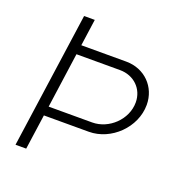

<svg xmlns="http://www.w3.org/2000/svg" viewBox="-124 -799 881 912"><g transform="rotate(20 316.5 -343.0)"><path d="M51 0H105L130 -177H357C469 -177 572 -276 572 -391C572 -481 504 -551 410 -551H183L202 -686H148ZM357 -224H137L176 -503H396C467 -503 519 -452 519 -384C519 -297 441 -224 357 -224Z"/></g></svg>

Font: Chivo Light
Style: Italic
Weight: 300
Italic angle: -8°
Designer: Hector Gatti
Foundry: Omnibus-Type
Version: Version 1.003;PS 001.003;hotconv 1.0.70;makeotf.lib2.5.58329